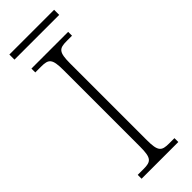

<svg xmlns="http://www.w3.org/2000/svg" viewBox="-273 -856 880 880"><g transform="rotate(-45 167.0 -415.5)"><path d="M21 -798H311V-831H21ZM47 0H285V-25H251C202 -25 189 -35 189 -109V-605C189 -679 202 -689 251 -689H285V-714H47V-689H84C133 -689 146 -679 146 -605V-109C146 -35 133 -25 84 -25H47Z"/></g></svg>

Font: Noto Serif Georgian ExtraLight
Style: Regular
Weight: 200
Designer: Monotype Design Team, Akaki Razmadze
Foundry: Google LLC
Version: Version 2.003